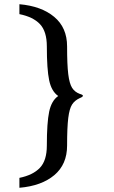

<svg xmlns="http://www.w3.org/2000/svg" viewBox="-20 -804 540 910"><path d="M72 -784V-737Q137 -724 169.5 -689.5Q202 -655 202 -584Q202 -476 213 -423.5Q224 -371 256 -349Q224 -327 213 -274.5Q202 -222 202 -114Q202 -43 169 -8.5Q136 26 72 39V86Q177 77 237.5 26Q298 -25 298 -114Q298 -200 303.5 -244.5Q309 -289 321.5 -308.5Q334 -328 358 -339Q373 -345 373 -350Q373 -355 358 -359Q334 -368 321.5 -388Q309 -408 303.5 -452.5Q298 -497 298 -584Q298 -673 237 -724Q176 -775 72 -784Z"/></svg>

Font: LXGW Marker Gothic
Style: Regular
Weight: 400
Version: Version 1.001